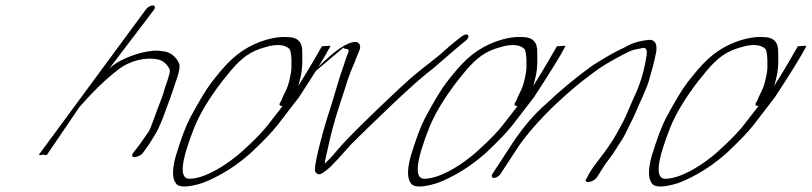

<svg xmlns="http://www.w3.org/2000/svg" viewBox="-20 -652 3002 710"><path d="M508 -86 532.4 -120 558.6 -163C563 -170 570.4 -187 581.7 -214L590.5 -238C593.5 -246 596.9 -257 602.3 -270C611.6 -293 619.4 -319 626.3 -339C642.5 -382 647.3 -408 641.7 -419C629 -444 610.4 -459 584.9 -462C572.8 -464 561.8 -466 543.8 -464C512.5 -461 475.3 -451 438.9 -434C412.6 -422 403.7 -415 384.6 -399L550.2 -617C555.1 -625 552.6 -632 544.6 -632C536.6 -632 525.1 -625 519.5 -617L124.6 -81C123.1 -78 128.1 -78 139.1 -80C148.1 -78 153.1 -78 154.6 -81L274.3 -257C323.6 -312 364.6 -355 423 -399C429 -403 439.1 -410 452.3 -416C485.7 -432 525.5 -439 559.6 -433C580.1 -430 595.2 -418 606.8 -397C610.9 -391 605.1 -369 590.8 -330C588.4 -323 586.5 -315 583.5 -305C578.7 -289 560.5 -246 555.6 -230L546.3 -205C538.4 -183 533 -170 529.6 -165L498.1 -120L472 -86C466.1 -78 468 -71 477.6 -71C487.2 -71 502.1 -78 508 -86Z M1170.5 -481C1150.2 -446 1127 -405 1098.9 -360C1092.5 -349 1086 -340 1083.1 -334C1084.5 -339 1086.5 -349 1090.4 -363C1099.1 -397 1098.4 -426 1097.7 -455C1099.4 -495 1083.2 -515 1041.4 -515C1007.8 -517 967 -509 921.6 -489C855.9 -459 817.2 -418 762.7 -348C741.9 -321 715.9 -277 683.4 -217C668.1 -188 649.4 -140 629.4 -73C614.8 -19 617.1 15 635.2 31C648.3 41 676.8 40 721.2 27C737.6 22 764.1 11 798.1 -8C832.2 -27 868.5 -52 906 -85C951.8 -128 985.7 -163 1005.9 -189L1085.9 -293C1142.7 -380 1181.3 -442 1199.5 -477L1202.5 -483ZM1025.1 -260 969.9 -189C939.1 -149 868.2 -84 849.8 -71C803.9 -34 733 9 680 9C642 9 648.6 -55 699.1 -182C718.8 -230 751.8 -287 802.8 -353C846.1 -408 877.6 -445 927.2 -466C949.3 -475 957.1 -476 977.5 -482C1012.8 -489 1035.6 -485 1050.2 -471C1059.2 -462 1059.2 -401 1056.3 -386C1052.9 -368 1049.5 -342 1036.6 -316C1027.7 -299 1023.6 -288 1020.7 -281L1014.8 -271C1011.8 -264 1014.3 -260 1025.1 -260Z M1275.1 -473C1271.6 -465 1269.3 -459 1266.9 -455C1258.1 -436 1255.2 -420 1245.4 -394C1233.7 -362 1215.2 -294 1204.9 -263L1188.8 -212C1176.6 -175 1144 -54 1144.7 -27C1143.2 -20 1146.3 -14 1152.3 -10C1164.9 -1 1181.7 -19 1196.2 -30C1204.1 -36 1206.6 -41 1218 -52C1226.9 -60 1245.8 -82 1277.1 -117C1312.2 -152 1363.4 -202 1431.8 -267C1500.2 -332 1549.6 -375 1579.4 -397C1629.3 -439 1636.2 -447 1688.9 -491L1701.8 -501C1723.2 -518 1709.1 -534 1688.2 -518L1673.8 -507C1654.4 -492 1632 -473 1608.2 -451C1572 -421 1563.1 -416 1516.6 -378C1491 -357 1440.4 -310 1365.5 -238C1290.5 -166 1244.5 -118 1226.7 -96C1208.8 -74 1193 -58 1180.5 -47C1182 -58 1182.9 -60 1185.8 -74C1197 -123 1200.3 -146 1222.7 -222L1238.4 -272C1249.6 -307 1259.4 -335 1266.6 -359C1279.4 -397 1289.5 -414 1300 -444L1308.8 -465C1319.4 -491 1300.1 -497 1295.3 -497C1264.2 -497 1217.9 -466 1150.4 -398L1147 -389L1251.3 -477C1246.9 -472 1261.4 -471 1262.4 -471C1270.4 -471 1269.9 -460 1267.5 -454Z M2039.5 -481C2019.2 -446 1996 -405 1967.9 -360C1961.5 -349 1955 -340 1952.1 -334C1953.5 -339 1955.5 -349 1959.4 -363C1968.1 -397 1967.4 -426 1966.7 -455C1968.4 -495 1952.2 -515 1910.4 -515C1876.8 -517 1836 -509 1790.6 -489C1724.9 -459 1686.2 -418 1631.7 -348C1610.9 -321 1584.9 -277 1552.4 -217C1537.1 -188 1518.4 -140 1498.4 -73C1483.8 -19 1486.1 15 1504.2 31C1517.3 41 1545.8 40 1590.2 27C1606.6 22 1633.1 11 1667.1 -8C1701.2 -27 1737.5 -52 1775 -85C1820.8 -128 1854.7 -163 1874.9 -189L1954.9 -293C2011.7 -380 2050.3 -442 2068.5 -477L2071.5 -483ZM1894.1 -260 1838.9 -189C1808.1 -149 1737.2 -84 1718.8 -71C1672.9 -34 1602 9 1549 9C1511 9 1517.6 -55 1568.1 -182C1587.8 -230 1620.8 -287 1671.8 -353C1715.1 -408 1746.6 -445 1796.2 -466C1818.3 -475 1826.1 -476 1846.5 -482C1881.8 -489 1904.6 -485 1919.2 -471C1928.2 -462 1928.2 -401 1925.3 -386C1921.9 -368 1918.5 -342 1905.6 -316C1896.7 -299 1892.6 -288 1889.7 -281L1883.8 -271C1880.8 -264 1883.3 -260 1894.1 -260Z M1831 -9 1900.2 -115C1946.4 -179 2003.5 -239 2064.8 -294C2120.7 -344 2134.4 -353 2177.9 -386C2211.3 -412 2284.1 -452 2315.1 -465C2327.6 -470 2344.1 -471 2359.1 -475C2370.1 -475 2373.6 -466 2371.3 -449C2363.6 -397 2350.5 -350 2330.3 -305C2322.5 -287 2312.6 -267 2304.3 -246C2282.8 -196 2286.9 -207 2257.4 -153C2243.8 -128 2221.3 -96 2191.1 -57C2171.5 -32 2157.9 -11 2149.1 8C2133.7 28 2173.8 25 2188.6 2C2200.5 -16 2214 -41 2232.4 -64C2243.7 -79 2251.4 -90 2256.1 -98C2269.1 -120 2281.6 -135 2293.9 -160C2307.2 -189 2320.5 -212 2331.8 -239C2347 -276 2370.2 -321 2380 -355C2390.2 -390 2399.9 -424 2407.1 -463C2410.4 -494 2399.3 -508 2374.3 -504C2344.4 -500 2321.9 -495 2290 -477C2265.4 -465 2248.7 -457 2239.1 -451C2230.2 -446 2222.4 -441 2213.5 -436C2192.6 -423 2177.1 -415 2155 -398C2104.4 -361 2052.5 -318 2000.8 -269C1962.7 -237 1916.2 -186 1870.2 -115L1801 -9C1796.1 -1 1798.6 6 1806.6 6C1814.6 6 1826.1 -1 1831 -9Z M2930.5 -481C2910.2 -446 2887 -405 2858.9 -360C2852.5 -349 2846 -340 2843.1 -334C2844.5 -339 2846.5 -349 2850.4 -363C2859.1 -397 2858.4 -426 2857.7 -455C2859.4 -495 2843.2 -515 2801.4 -515C2767.8 -517 2727 -509 2681.6 -489C2615.9 -459 2577.2 -418 2522.7 -348C2501.9 -321 2475.9 -277 2443.4 -217C2428.1 -188 2409.4 -140 2389.4 -73C2374.8 -19 2377.1 15 2395.2 31C2408.3 41 2436.8 40 2481.2 27C2497.6 22 2524.1 11 2558.1 -8C2592.2 -27 2628.5 -52 2666 -85C2711.8 -128 2745.7 -163 2765.9 -189L2845.9 -293C2902.7 -380 2941.3 -442 2959.5 -477L2962.5 -483ZM2785.1 -260 2729.9 -189C2699.1 -149 2628.2 -84 2609.8 -71C2563.9 -34 2493 9 2440 9C2402 9 2408.6 -55 2459.1 -182C2478.8 -230 2511.8 -287 2562.8 -353C2606.1 -408 2637.6 -445 2687.2 -466C2709.3 -475 2717.1 -476 2737.5 -482C2772.8 -489 2795.6 -485 2810.2 -471C2819.2 -462 2819.2 -401 2816.3 -386C2812.9 -368 2809.5 -342 2796.6 -316C2787.7 -299 2783.6 -288 2780.7 -281L2774.8 -271C2771.8 -264 2774.3 -260 2785.1 -260Z"/></svg>

Font: MewTooHand
Style: UltimateItaWide
Weight: 400
Designer: Mew Too, Robert Jablonski
Version: Version 0.77